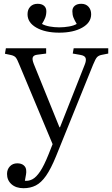

<svg xmlns="http://www.w3.org/2000/svg" viewBox="-20 -761 590 1011"><path d="M104 230Q64 230 40.5 209Q17 188 17 155Q17 131 32 115Q47 99 71 99Q93 99 105.5 110Q118 121 118 138Q119 145 117 157.5Q115 170 111 191Q132 193 151.5 182.5Q171 172 191.5 141.5Q212 111 236 51L257 -2L82 -420Q71 -448 63.5 -457.5Q56 -467 39 -471L6 -478L11 -507H223V-479L177 -473Q158 -471 153 -460Q148 -449 158 -424L293 -91H296L426 -420Q435 -442 431 -455Q427 -468 403 -472L363 -479L368 -507H550V-479L515 -472Q500 -469 491.5 -460.5Q483 -452 470 -420L275 62Q248 128 222.5 164.5Q197 201 168.5 215.5Q140 230 104 230ZM292 -589Q218 -589 171.5 -615.5Q125 -642 125 -686Q125 -711 139.5 -726Q154 -741 178 -741Q200 -741 212 -730.5Q224 -720 224 -702Q224 -683 218 -667.5Q212 -652 201 -635Q217 -626 241.5 -621.5Q266 -617 292 -617Q318 -617 343.5 -621.5Q369 -626 384 -635Q373 -653 367 -668Q361 -683 361 -702Q361 -720 373.5 -730.5Q386 -741 408 -741Q432 -741 446 -725.5Q460 -710 460 -686Q460 -642 413 -615.5Q366 -589 292 -589Z"/></svg>

Font: Literata 36pt Light
Style: Regular
Weight: 300
Designer: Latin by Veronika Burian and Jose Scaglione. Greek by Irene Vlachou. Cyrillic by Vera Evstafieva.
Foundry: TypeTogether
Version: Version 3.002